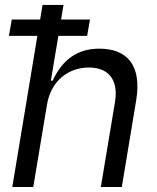

<svg xmlns="http://www.w3.org/2000/svg" viewBox="-20 -747 627 767"><path d="M376.4 -552.6C290.1 -552.6 229.8 -509.6 190.3 -424.7H183.2L213.1 -603.7H328.1L339.5 -669H224.1L233.7 -727.3H149.9L140.3 -669H27L15.6 -603.7H129.3L29.1 0H112.9L167.6 -328.1C182.9 -423.3 252.5 -477.3 335.2 -477.3C414.1 -477.3 453.5 -427.6 439.6 -340.9L382.8 0H466.6L524.1 -346.6C546.9 -486.9 487.6 -552.6 376.4 -552.6Z"/></svg>

Font: Riot Sans 2.0
Style: Italic
Weight: 400
Italic angle: -9.39999°
Designer: Rasmus Andersson
Foundry: rsms
Version: Version 3.006;hotconv 1.0.109;makeotfexe 2.5.65596